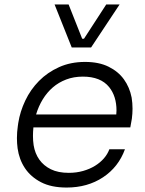

<svg xmlns="http://www.w3.org/2000/svg" viewBox="-20 -825 649 862"><path d="M279 17Q210 17 164 -7Q118 -31 92 -70Q66 -109 59 -159Q56 -182 56 -205Q56 -232 60 -259L62 -273Q70 -324 93.5 -373.5Q117 -423 155 -461.5Q193 -500 245 -523.5Q297 -547 362 -547Q424 -547 467.5 -525.5Q511 -504 536.5 -468.5Q562 -433 571 -387Q575 -362 575 -337Q575 -315 572 -292L565 -253H130Q128 -233 128 -215Q128 -193 131 -173Q137 -136 156.5 -108.5Q176 -81 208.5 -65Q241 -49 289 -49Q323 -49 353 -57.5Q383 -66 406.5 -80.5Q430 -95 446.5 -114Q463 -133 471 -155H541Q512 -75 442.5 -29Q373 17 279 17ZM352 -481Q311 -481 277 -468Q243 -455 217 -432.5Q191 -410 172 -379Q153 -348 142 -311H502Q503 -320 503 -329Q503 -393 470 -434Q432 -481 352 -481ZM302 -612 225 -805H288L349 -651H357L457 -805H517L389 -612Z"/></svg>

Font: Sora Light
Style: Italic
Weight: 300
Designer: Jonathan Barnbrook, Juli√°n Moncada
Version: Version 1.000